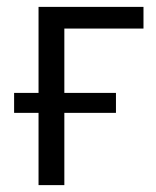

<svg xmlns="http://www.w3.org/2000/svg" viewBox="-20 -538 452 558"><path d="M92 0V-210H21V-268H92V-518H397V-455H167V-268H317V-210H167V0Z"/></svg>

Font: Ubuntu Sans
Style: Regular
Weight: 400
Designer: Dalton Maag Ltd
Foundry: Dalton Maag Ltd
Version: Version 1.006; ttfautohint (v1.8.4.7-5d5b)